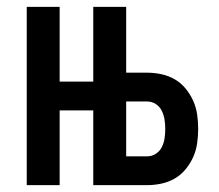

<svg xmlns="http://www.w3.org/2000/svg" viewBox="-20 -540 640 560"><path d="M58 0V-520H154V-302H252V-520H348V-328H409Q430 -328 451 -323.5Q472 -319 490 -308.5Q508 -298 521.5 -281.5Q535 -265 543.5 -246Q552 -227 555 -206Q558 -185 558 -164Q558 -143 555 -122Q552 -101 543.5 -82Q535 -63 521.5 -46.5Q508 -30 490 -19.5Q472 -9 451 -4.5Q430 0 409 0H252V-218H154V0ZM409 -84Q423 -84 434.5 -91.5Q446 -99 452 -111Q458 -123 460 -136.5Q462 -150 462 -164Q462 -177 460 -190.5Q458 -204 452 -216.5Q446 -229 434.5 -236.5Q423 -244 409 -244H348V-84Z"/></svg>

Font: Iosevka Fixed Medium Extended
Style: Regular
Weight: 500
Width: 7
Monospace: yes
Designer: Belleve Invis
Foundry: Belleve Invis
Version: Version 24.1.1; ttfautohint (v1.8.4)